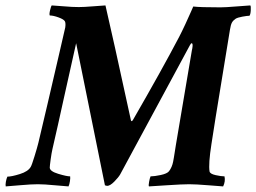

<svg xmlns="http://www.w3.org/2000/svg" viewBox="-47 -666 921 690"><path d="M236.3 -640.6Q254.4 -640.6 287.4 -643.3Q320.3 -646 332 -646.5Q355.5 -546.4 423.8 -232.4Q425.8 -230.5 426.8 -230.5Q427.2 -230.5 429.4 -232.9Q431.6 -235.4 431.6 -236.3Q535.2 -416 596.7 -533.2Q606.4 -551.8 619.1 -579.1Q631.8 -606.4 639.6 -624.5L647.5 -642.6Q670.9 -639.6 745.1 -639.6Q763.2 -639.6 802 -642.8Q840.8 -646 852.5 -646.5Q855 -644 854.2 -629.4Q853.5 -614.7 849.6 -609.4Q841.8 -609.4 824.2 -606.2Q806.6 -603 799.8 -598.6Q791 -592.8 786.6 -585Q782.2 -577.1 779.3 -558.6Q777.8 -548.3 751 -385.5Q724.1 -222.7 712.9 -148.4Q701.7 -76.7 706.1 -49.8Q708 -41 728 -36.6Q748 -32.2 759.8 -32.2Q763.7 -14.2 754.9 3.9Q747.1 3.4 701.7 -0.2Q656.2 -3.9 632.8 -3.9Q608.4 -3.9 552.7 -0.2Q497.1 3.4 488.3 3.9Q486.3 1 488.8 -12.5Q491.2 -25.9 494.1 -32.2Q507.8 -32.2 530.8 -37.1Q553.7 -42 560.5 -50.8Q571.3 -64.9 575.2 -85Q576.2 -89.4 577.9 -99.9Q579.6 -110.4 581.8 -124.3Q584 -138.2 585 -144.5L642.6 -485.4Q643.1 -486.8 643.8 -490.5Q644.5 -494.1 645 -499Q645.5 -503.9 644.8 -507.3Q644 -510.7 641.6 -510.7Q639.6 -510.7 635.7 -503.9L384.8 -39.1Q378.9 -28.8 363.8 -13.4Q348.6 2 337.9 2Q335.9 2 330.1 0L226.6 -510.7Q204.6 -414.6 182.4 -312.7Q160.2 -210.9 141.6 -130.9Q138.2 -116.2 135 -92.8Q131.8 -69.3 131.8 -63.5Q132.3 -50.3 162.4 -41.3Q192.4 -32.2 205.1 -32.2Q206.1 -26.4 204.3 -14.6Q202.6 -2.9 199.2 3.9Q188.5 3.4 150.1 -0.2Q111.8 -3.9 88.9 -3.9Q65.4 -3.9 27.3 -0.5Q-10.7 2.9 -26.4 3.9Q-27.8 -1.5 -25.9 -12.7Q-23.9 -23.9 -20.5 -31.2Q-5.4 -31.2 24.4 -40.5Q54.2 -49.8 63.5 -66.4Q67.4 -72.8 77.1 -104.5Q86.9 -136.2 90.8 -152.3Q103 -203.1 124.3 -294.4Q145.5 -385.7 165.3 -470.9Q185.1 -556.2 187.5 -567.4Q189.5 -582 186.5 -588.9Q183.1 -596.2 163.8 -603.3Q144.5 -610.4 131.8 -610.4Q129.4 -615.2 133.1 -629.9Q136.7 -644.5 138.7 -646.5Q152.8 -646 182.6 -643.3Q212.4 -640.6 236.3 -640.6Z"/></svg>

Font: Crimson
Style: BoldItalic
Weight: 700
Italic angle: -11°
Version: Version 0.8